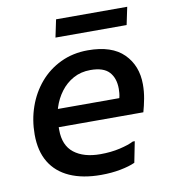

<svg xmlns="http://www.w3.org/2000/svg" viewBox="-82 -790 769 869"><g transform="rotate(-10 302.5 -355.5)"><path d="M313 9Q229 9 169.5 -17.5Q110 -44 79 -95.5Q48 -147 48 -223Q48 -290 69 -350Q90 -410 129.5 -456.5Q169 -503 225.5 -530Q282 -557 351 -557Q461 -557 515.5 -502.5Q570 -448 570 -362Q570 -329 564 -297Q558 -265 550 -237H123V-319H454Q457 -330 458 -341.5Q459 -353 459 -361Q459 -410 433 -438.5Q407 -467 347 -467Q303 -467 268.5 -448Q234 -429 210 -397Q186 -365 173.5 -325.5Q161 -286 161 -244V-225Q161 -153 205.5 -118.5Q250 -84 326 -84Q375 -84 416 -93.5Q457 -103 480 -115H489L470 -19Q444 -7 402.5 1Q361 9 313 9ZM234 -720H561L544 -639H217Z"/></g></svg>

Font: Kufam Medium
Style: Italic
Weight: 500
Italic angle: -11°
Designer: Artur Schmal
Foundry: Original Type
Version: Version 1.301; ttfautohint (v1.8.3)